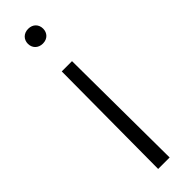

<svg xmlns="http://www.w3.org/2000/svg" viewBox="-248 -540 717 717"><g transform="rotate(-45 110.5 -181.5)"><path d="M82 175.3H142.6L139.2 -336.9H85ZM148.9 -499C148.9 -521 133.8 -538.1 108.9 -538.1C84 -538.1 68.4 -521 68.4 -499C68.4 -477.1 84 -460 108.9 -460C133.8 -460 148.9 -477.1 148.9 -499Z"/></g></svg>

Font: Shabnam Thin
Style: Regular
Weight: 100
Foundry: DejaVu fonts team - Redesigned by Saber Rastikerdar - Based on Vazir font
Version: Version 5.0.1